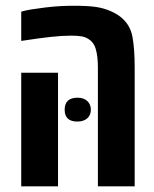

<svg xmlns="http://www.w3.org/2000/svg" viewBox="-20 -660 547 680"><path d="M326.7 0V-420.9Q326.7 -460.4 319.3 -485.8Q312 -511.2 292 -522.5Q281.7 -529.3 267.1 -531.5Q252.4 -533.7 231.9 -533.7Q200.2 -533.7 161.4 -529.5Q122.6 -525.4 55.2 -515.1V-618.7Q69.3 -623 90.3 -626.5Q111.3 -629.9 138.7 -633.3Q170.4 -637.2 195.1 -638.4Q219.7 -639.6 241.2 -639.6Q292 -639.6 320.3 -635.3Q348.6 -630.9 370.6 -621.1Q393.6 -611.3 408.2 -599.1Q441.4 -572.3 449.2 -529.3Q457 -486.3 457 -420.4V0ZM55.2 0V-402.3H185.5V0ZM253.9 -229.5Q209 -229.5 209 -271.5Q209 -314 254.9 -314Q276.4 -314 289.1 -302.2Q301.8 -290.5 301.8 -271.5Q301.8 -252 288.8 -240.7Q275.9 -229.5 253.9 -229.5Z"/></svg>

Font: Open Sans Condensed
Style: Bold
Weight: 700
Width: 3
Designer: Monotype Design Team
Foundry: Monotype Imaging Inc.
Version: Version 3.003; ttfautohint (v1.8.4)